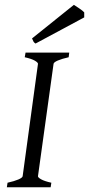

<svg xmlns="http://www.w3.org/2000/svg" viewBox="-20 -787 374 807"><path d="M271 -565.9 268.6 -546.4Q240.2 -540 223.1 -532.7Q206.1 -525.4 205.1 -518.6L139.6 -46.4Q139.2 -41 153.1 -33.2Q167 -25.4 195.8 -19L192.9 0H8.8L11.7 -19Q40.5 -25.4 57.4 -32.7Q74.2 -40 75.2 -46.4L139.6 -518.6Q140.1 -523.9 126.5 -532Q112.8 -540 84 -546.4L87.4 -565.9ZM334 -734.9V-713.9L129.4 -604Q123 -607.9 120.8 -612.1Q118.7 -616.2 114.7 -625.5L290.5 -766.6Q298.3 -761.7 313.2 -751.7Q328.1 -741.7 334 -734.9Z"/></svg>

Font: Dai Banna SIL Light
Style: Italic
Weight: 300
Italic angle: -11°
Designer: Victor Gaultney
Foundry: SIL International
Version: Version 4.000